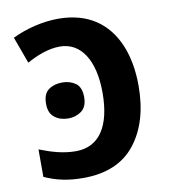

<svg xmlns="http://www.w3.org/2000/svg" viewBox="-82 -794 769 874"><g transform="rotate(-10 302.0 -357.0)"><path d="M232.9 9.8C340.3 9.8 420.4 -24.4 473.6 -92.3C526.9 -160.2 553.2 -249.5 553.2 -360.8C553.2 -433.1 541.5 -496.6 518.6 -550.8C472.2 -659.2 382.3 -724.1 245.1 -724.1C174.3 -724.1 94.7 -704.6 32.2 -673.8L77.1 -550.8C123.5 -576.2 176.3 -598.1 231 -598.1C328.1 -598.1 386.2 -507.3 386.2 -357.9C386.2 -205.1 330.6 -116.2 221.2 -116.2C165 -116.2 114.3 -130.4 54.2 -153.8V-26.9C110.4 -1.5 164.1 9.8 232.9 9.8ZM124 -352.1C124 -322.8 132.8 -301.8 150.4 -288.6C167.5 -275.4 188.5 -269 213.4 -269C236.3 -269 256.8 -275.4 274.4 -288.6C291.5 -301.8 300.3 -322.8 300.3 -352.1C300.3 -382.8 291.5 -404.8 274.4 -417C256.8 -429.2 236.3 -435.1 213.4 -435.1C188.5 -435.1 167.5 -429.2 150.4 -417C132.8 -404.8 124 -382.8 124 -352.1Z"/></g></svg>

Font: Avrile Sans
Style: Bold
Weight: 700
Designer: Monotype Design Team, Google (font), Stefan Peev (BGR Cyrillic), Cristiano Sobral (main changes)
Foundry: The Avrile Sans Project Authors
Version: Version 3.110